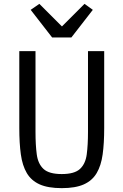

<svg xmlns="http://www.w3.org/2000/svg" viewBox="-20 -963 640 995"><path d="M164 -698V-279Q164 -212 170.5 -163Q177 -114 205.5 -87.5Q234 -61 300 -61Q366 -61 394.5 -87.5Q423 -114 429.5 -163Q436 -212 436 -279V-698H520V-299Q520 -221 512 -163Q504 -105 481 -66Q458 -27 414.5 -7.5Q371 12 300 12Q229 12 185.5 -7.5Q142 -27 119 -66Q96 -105 88 -163Q80 -221 80 -299V-698ZM250 -769 139 -912 184 -943 301 -826 418 -943 461 -912 350 -769Z"/></svg>

Font: Lilex Nerd Font
Style: Regular
Weight: 400
Designer: Mike Abbink, Paul van der Laan, Pieter van Rosmalen, Mikhael Khrustik
Foundry: Mikhael Khrustik
Version: Version 2.400; ttfautohint (v1.8.4.7-5d5b);Nerd Fonts 3.3.0